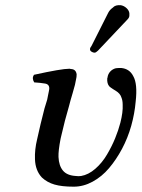

<svg xmlns="http://www.w3.org/2000/svg" viewBox="-20 -699 538 729"><path d="M495.1 -313Q491.2 -267.6 478.3 -221.4Q465.3 -175.3 443.4 -134Q421.4 -92.8 394 -60.5Q366.7 -28.3 331.8 -9.3Q296.9 9.8 259.8 9.8Q214.8 9.8 187 1.7Q159.2 -6.3 139.2 -24.9Q114.3 -51.3 112.8 -94.2Q111.3 -130.9 121.1 -170.9Q133.3 -227.1 148.9 -287.1Q157.2 -315.4 159.2 -320.8Q160.6 -329.1 162.6 -338.1Q164.6 -347.2 165.5 -352.3Q166.5 -357.4 167 -360.8Q168.5 -378.9 150.9 -381.8Q132.8 -384.8 109.9 -386.2Q100.1 -401.9 108.9 -415Q213.4 -438 243.2 -438Q247.1 -438 248 -437Q268.1 -437 271 -417Q271 -405.8 269 -398.9Q267.6 -389.2 264.6 -377Q261.7 -364.7 255.6 -344.7Q249.5 -324.7 248 -318.8Q245.1 -307.1 242.2 -296.9Q226.1 -242.7 211.9 -180.2L210 -171.9Q201.2 -126.5 202.1 -103Q203.6 -69.8 219 -51.3Q234.4 -32.7 268.1 -30.8Q277.3 -29.3 288.1 -30.8Q315.9 -35.6 341.8 -58.1Q367.7 -80.6 386.2 -112.1Q404.8 -143.6 417.2 -174.1Q429.7 -204.6 437 -232.9Q447.3 -273.4 445.8 -300.8Q445.8 -317.9 440.9 -329.1Q436.5 -343.8 419.9 -354Q418.9 -354.5 408.9 -360.8Q398.9 -367.2 395 -371.1Q385.7 -381.8 387.2 -401.9Q388.2 -402.8 388.2 -404.8Q390.1 -418.5 398.9 -427.7Q407.7 -437 419.9 -439.9Q426.8 -440.9 439.9 -440.9Q471.7 -438 485.8 -410.2Q502.9 -380.9 495.1 -313ZM408.2 -669.9Q418 -681.2 439 -679.2Q451.2 -676.8 460.4 -668.2Q469.7 -659.7 471.2 -648.9V-640.1Q471.2 -632.3 463.9 -625L352.1 -506.8Q344.2 -499 338.9 -499Q333.5 -499 327.6 -502.7Q321.8 -506.3 321.8 -511.2V-512.2V-514.2Q321.8 -514.6 322.5 -516.1Q323.2 -517.6 323.2 -518.1Q323.7 -519 324.7 -520.5Q325.7 -522 326.2 -522.7Q326.7 -523.4 327.1 -523.9L391.1 -650.9Q397 -662.1 408.2 -669.9Z"/></svg>

Font: Common Serif Medium
Style: Italic
Weight: 500
Italic angle: -12°
Designer: Philipp H. Poll, Khaled Hosny
Foundry: Stefan Peev, Context Ltd.
Version: Version 1.026